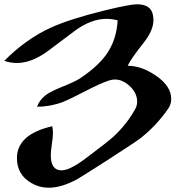

<svg xmlns="http://www.w3.org/2000/svg" viewBox="-20 -819 819 896"><path d="M576 -512Q640 -512 706 -467Q779 -418 779 -357Q779 -332 765 -312Q709 -231 633 -172Q615 -158 471 -65Q360 6 341 17Q267 57 208 57Q164 57 126 35Q59 -4 59 -81Q59 -192 224 -230Q227 -215 227 -197Q227 -180 222 -146Q217 -112 217 -95Q217 -24 267 -24Q305 -24 376 -77Q483 -157 509 -181Q572 -239 612 -312Q620 -327 620 -345Q620 -389 578 -424Q548 -448 517 -448Q504 -448 491 -444Q450 -431 381 -395Q306 -356 273 -343Q215 -321 153 -321Q166 -357 202 -381Q225 -396 277.5 -417Q330 -438 353 -453Q436 -508 477 -566Q524 -633 529 -724Q503 -731 477 -731Q407 -731 333 -678Q289 -645 201 -579Q126 -525 59 -525Q30 -525 0 -535Q100 -636 215 -689Q304 -730 471 -771Q586 -799 619 -799Q686 -799 694 -747Q696 -734 696 -725Q696 -677 650 -619Q589 -542 576 -512Z"/></svg>

Font: To Be Continued
Style: Regular
Weight: 400
Version: Macromedia Fontographer 4.1.4 9/2/97